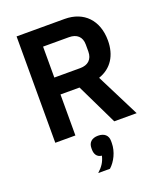

<svg xmlns="http://www.w3.org/2000/svg" viewBox="-170 -808 1005 1184"><g transform="rotate(-20 332.0 -216.0)"><path d="M214 -269H339L469 0H616L473 -284C559 -313 603 -386 603 -482C603 -614 524 -698 397 -698H82V0H214ZM214 -380V-583H384C435 -583 466 -556 466 -505V-459C466 -408 435 -380 384 -380ZM344 49C304 49 280 70 280 107V117C280 144 292 170 325 173C316 211 299 237 267 266H344C380 234 409 177 409 120V107C409 70 385 49 344 49Z"/></g></svg>

Font: Braiins Sans SemiBold
Style: Regular
Weight: 600
Designer: Mike Abbink, Paul van der Laan, Pieter van Rosmalen, Jiri Chlebus, Lubos Buracinsky
Foundry: Bold Monday, Sudetype
Version: Version 1.000;hotconv 1.0.109;makeotfexe 2.5.65596